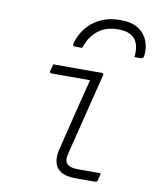

<svg xmlns="http://www.w3.org/2000/svg" viewBox="-88 -863 775 932"><g transform="rotate(10 300.0 -397.0)"><path d="M427 -748Q311 -748 270 -629H235Q228 -629 225.5 -633Q223 -637 227 -651Q250 -720 303 -757Q356 -794 424 -794H434Q487 -794 519 -773Q551 -752 564.5 -718.5Q578 -685 574 -647Q573 -636 569 -632.5Q565 -629 555 -629H528Q534 -691 508.5 -719.5Q483 -748 427 -748ZM146 -526H385Q396 -526 393 -515Q368 -417 344.5 -320.5Q321 -224 295 -122Q288 -96 289 -82.5Q290 -69 300 -59Q308 -52 320.5 -48.5Q333 -45 358 -45H465Q463 -36 461 -28.5Q459 -21 457 -11Q456 -4 451.5 -2Q447 0 443 0H351Q299 0 274 -17Q249 -34 243.5 -62.5Q238 -91 246 -123Q269 -218 290.5 -304.5Q312 -391 335 -481H145Q134 -481 137 -492Q139 -500 141.5 -509Q144 -518 146 -526Z"/></g></svg>

Font: Recursive Mn Lnr St Lt
Style: Italic
Weight: 300
Italic angle: -15°
Monospace: yes
Version: Version 1.079;hotconv 1.0.112;makeotfexe 2.5.65598; ttfautoh